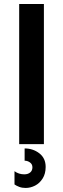

<svg xmlns="http://www.w3.org/2000/svg" viewBox="-20 -723 315 963"><path d="M76.2 0V-703.1H200.2V0ZM108.4 219.7Q90.8 219.7 76.7 214.4Q62.5 209 52.7 202.1V135.7Q74.2 151.4 101.6 151.4Q120.1 151.4 131.3 142.1Q142.6 132.8 142.6 116.2Q142.6 100.6 130.4 91.8Q118.2 83 103.5 83V21.5Q145.5 21.5 177.2 45.9Q209 70.3 209 114.3Q209 148.4 193.8 172.4Q178.7 196.3 155.8 208Q132.8 219.7 108.4 219.7Z"/></svg>

Font: Sen
Style: Bold
Weight: 700
Designer: Kosal Sen, Philatype
Foundry: Philatype
Version: Version 2.000;gftools[0.9.31]